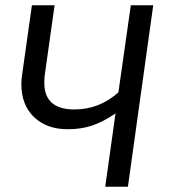

<svg xmlns="http://www.w3.org/2000/svg" viewBox="-20 -708 643 728"><path d="M561 -688 465 0H379L418 -278Q371 -246 329.5 -232Q288 -218 237 -218Q157 -218 109 -264Q61 -310 61 -389Q61 -407 64 -426L101 -688H187L150 -426Q148 -415 148 -394Q148 -293 262 -293Q357 -293 429 -358L476 -688Z"/></svg>

Font: Fira Sans Book
Style: Italic
Weight: 350
Italic angle: -8°
Designer: bBox Type GmbH & Carrois Corporate GbR & Edenspiekermann AG
Foundry: bBox Type GmbH & Carrois Corporate GbR & Edenspiekermann AG
Version: Version 4.301